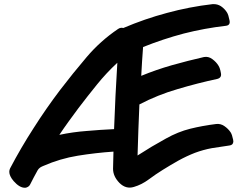

<svg xmlns="http://www.w3.org/2000/svg" viewBox="-20 -844 1155 918"><path d="M263.7 -199.2Q285.2 -231.4 308.6 -263.7Q331.1 -294.9 354.5 -326.2Q397.5 -382.8 443.4 -439.5Q488.3 -495.1 541 -543.9Q536.1 -464.8 532.2 -385.7Q528.3 -306.6 525.4 -226.6Q460 -223.6 394.5 -217.8Q328.1 -212.9 263.7 -199.2ZM187.5 -50.8Q267.6 -85.9 352.5 -99.6Q437.5 -113.3 522.5 -119.1Q522.5 -98.6 521.5 -78.1Q520.5 -57.6 520.5 -37.1Q520.5 -1 550.8 30.3Q582 61.5 620.1 49.8Q657.2 39.1 691.4 13.7Q725.6 -11.7 758.8 -32.2Q794.9 -54.7 833 -76.2Q872.1 -97.7 912.1 -113.3Q951.2 -127.9 993.2 -135.7Q1035.2 -142.6 1077.1 -148.4Q1094.7 -150.4 1095.7 -167Q1095.7 -170.9 1094.7 -175.8Q1089.8 -200.2 1083 -210.9Q1071.3 -228.5 1052.7 -241.2Q1034.2 -253.9 1012.7 -251Q949.2 -243.2 889.6 -228.5Q831.1 -213.9 773.4 -181.6Q739.3 -162.1 705.1 -142.6Q671.9 -122.1 637.7 -100.6Q639.6 -162.1 641.6 -222.7Q643.6 -284.2 646.5 -344.7Q734.4 -390.6 829.1 -418Q923.8 -446.3 1019.5 -466.8Q1041 -472.7 1036.1 -495.1Q1032.2 -518.6 1024.4 -530.3Q1014.6 -546.9 995.1 -561.5Q976.6 -575.2 955.1 -571.3Q877.9 -553.7 801.8 -532.2Q726.6 -510.7 655.3 -481.4Q657.2 -515.6 659.2 -549.8Q661.1 -585 664.1 -619.1Q758.8 -657.2 858.4 -683.6Q958 -709 1060.5 -720.7Q1083 -723.6 1077.1 -748Q1072.3 -773.4 1065.4 -784.2Q1054.7 -801.8 1036.1 -814.5Q1020.5 -824.2 1002.9 -824.2Q999 -824.2 996.1 -824.2Q885.7 -811.5 778.3 -782.2Q671.9 -753.9 569.3 -710Q563.5 -711.9 557.6 -710.9Q550.8 -710 543.9 -705.1Q460 -648.4 394.5 -571.3Q328.1 -493.2 267.6 -414.1Q200.2 -325.2 140.6 -231.4Q80.1 -137.7 28.3 -39.1Q24.4 -31.2 24.4 -22.5Q24.4 -2.9 44.9 21.5Q73.2 53.7 98.6 53.7Q100.6 53.7 101.6 53.7Q108.4 52.7 114.3 48.8Q120.1 45.9 124 38.1Q132.8 21.5 141.6 3.9Q150.4 -12.7 160.2 -30.3Q164.1 -37.1 171.9 -43Q179.7 -47.9 187.5 -50.8Z"/></svg>

Font: TroubleSide
Style: Comic
Weight: 400
Designer: Koroletov
Version: 1_5